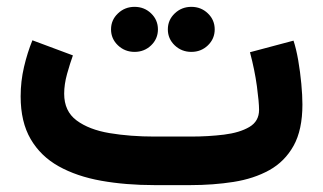

<svg xmlns="http://www.w3.org/2000/svg" viewBox="-20 -538 939 558"><path d="M532.7 0H429.7Q345.2 0 274.2 -12.7Q203.1 -25.4 150.6 -54.7Q98.1 -84 69.1 -133.8Q40 -183.6 40 -257.8Q40 -301.8 49.8 -343.5Q59.6 -385.3 74.2 -420.9L191.9 -377Q183.6 -354 175 -323.5Q166.5 -293 166.5 -265.6Q166.5 -214.8 202.6 -188Q238.8 -161.1 298.6 -151.1Q358.4 -141.1 429.7 -141.1H534.2Q585.4 -141.1 630.9 -146.7Q676.3 -152.3 704.6 -168.9Q732.9 -185.5 732.9 -218.8Q732.9 -240.7 726.6 -287.6Q720.2 -334.5 706.5 -386.2L833 -419.9Q840.8 -396.5 846.7 -362.8Q852.5 -329.1 855.7 -294.7Q858.9 -260.3 858.9 -234.4Q858.9 -160.6 833.3 -114.5Q807.6 -68.4 762.7 -43.5Q717.8 -18.6 658.7 -9.3Q599.6 0 532.7 0ZM467.8 -452.6Q467.8 -480 487.8 -499Q507.8 -518.1 536.1 -518.1Q564.5 -518.1 584.2 -499Q604 -480 604 -452.6Q604 -425.3 584.2 -406.2Q564.5 -387.2 536.1 -387.2Q507.8 -387.2 487.8 -406.2Q467.8 -425.3 467.8 -452.6ZM302.7 -452.6Q302.7 -480 322.8 -499Q342.8 -518.1 371.1 -518.1Q399.4 -518.1 419.2 -499Q439 -480 439 -452.6Q439 -425.3 419.2 -406.2Q399.4 -387.2 371.1 -387.2Q342.8 -387.2 322.8 -406.2Q302.7 -425.3 302.7 -452.6Z"/></svg>

Font: Vazirmatn RD ExtraBold
Style: Regular
Weight: 800
Designer: Saber Rastikerdar
Foundry: Saber Rastikerdar
Version: Version 32.102